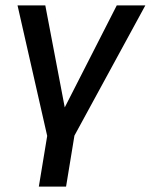

<svg xmlns="http://www.w3.org/2000/svg" viewBox="-20 -512 559 712"><path d="M124 180 155 -8 45 -492H148L225 -88H207L413 -492H519L256 -9L225 180Z"/></svg>

Font: Nunito Sans 10pt SemiCondensed SemiBold
Style: Italic
Weight: 600
Width: 4
Italic angle: -9°
Designer: Vernon Adams
Foundry: Vernon Adams
Version: Version 3.101;gftools[0.9.27]